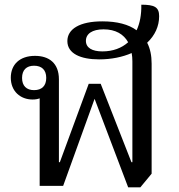

<svg xmlns="http://www.w3.org/2000/svg" viewBox="-20 -792 762 818"><path d="M658 -723C658 -762 638 -772 582 -772C583 -730 576 -693 562 -663C528 -688 479 -701 416 -701C319 -701 267 -668 267 -617C267 -564 323 -539 402 -539C455 -539 502 -549 541 -566C543 -555 544 -543 544 -531V-101H540L409 -435H358L235 -101H231V-454C231 -523 189 -554 129 -554C64 -554 26 -517 26 -461C26 -403 67 -368 119 -368C131 -368 141 -370 149 -373V0H249L383 -371L526 6H578L626 -52V-521C626 -555 620 -585 607 -610C640 -641 658 -680 658 -723ZM416 -573C373 -573 346 -588 346 -618C346 -648 373 -667 421 -667C473 -667 507 -646 526 -612C498 -587 461 -573 416 -573ZM125 -408C93 -408 74 -426 74 -460C74 -494 93 -512 125 -512C158 -512 177 -494 177 -460C177 -426 158 -408 125 -408Z"/></svg>

Font: Noto Serif Thai
Style: Regular
Weight: 400
Designer: Monotype Design Team
Foundry: Monotype Imaging Inc.
Version: Version 1.901